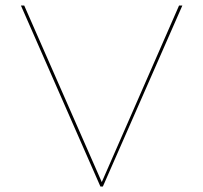

<svg xmlns="http://www.w3.org/2000/svg" viewBox="-20 -678 739 698"><path d="M643 -658 354 0H345L56 -658H68L350 -16L631 -658Z"/></svg>

Font: Ysabeau Infant Hairline
Style: Regular
Weight: 100
Designer: Christian Thalmann (Catharsis Fonts)
Version: Version 0.003